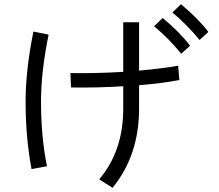

<svg xmlns="http://www.w3.org/2000/svg" viewBox="-20 -853 1040 912"><path d="M451.2 -1Q565.4 -135.7 565.4 -336.9Q565.4 -372.1 565.4 -443.4Q441.4 -435.5 317.4 -437.5Q316.4 -460 314.5 -505.9Q434.6 -503.9 565.4 -511.7Q565.4 -589.8 565.4 -747.1Q584 -747.1 640.6 -747.1Q640.6 -689.5 640.6 -517.6Q757.8 -528.3 826.2 -541Q828.1 -518.6 832 -472.7Q747.1 -457 640.6 -448.2Q640.6 -411.1 640.6 -336.9Q640.6 -115.2 514.6 39.1Q493.2 25.4 451.2 -1ZM101.6 -372.1Q101.6 -519.5 138.7 -703.1Q163.1 -698.2 210.9 -688.5Q174.8 -511.7 174.8 -372.1Q174.8 -203.1 203.1 -63.5Q178.7 -58.6 129.9 -49.8Q101.6 -198.2 101.6 -372.1ZM798.8 -793.9Q808.6 -803.7 839.8 -833Q924.8 -761.7 969.7 -701.2Q956.1 -688.5 927.7 -663.1Q871.1 -733.4 798.8 -793.9ZM711.9 -728.5Q721.7 -738.3 752.9 -767.6Q837.9 -696.3 882.8 -635.7Q869.1 -623 840.8 -597.7Q784.2 -668 711.9 -728.5Z"/></svg>

Font: Gothic A1
Style: Regular
Weight: 400
Designer: HanYang I&C Co.,Ltd.
Version: Version 2.50